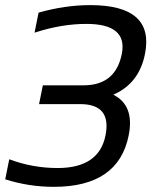

<svg xmlns="http://www.w3.org/2000/svg" viewBox="-36 -723 600 748"><path d="M114.3 -673.8Q217.8 -703.1 315.4 -703.1Q566.9 -703.1 528.8 -512.7Q505.9 -397.5 405.3 -354Q488.8 -312.5 465.3 -195.3Q425.3 4.9 173.8 4.9Q76.2 4.9 -15.6 -24.4L0 -102.5Q90.8 -68.4 188.5 -68.4Q349.6 -68.4 375 -195.3Q399.4 -317.4 276.4 -317.4H116.2L130.9 -390.6H289.6Q414.1 -390.6 438.5 -512.7Q461.9 -629.9 300.8 -629.9Q203.1 -629.9 98.6 -595.7Z"/></svg>

Font: Sansation
Style: Italic
Weight: 400
Designer: Bernd Montag
Version: Version 1.301